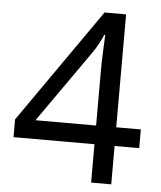

<svg xmlns="http://www.w3.org/2000/svg" viewBox="-52 -763 676 808"><g transform="rotate(5 286.0 -359.0)"><path d="M552 -162H448V0H363V-162H21V-237L357 -718H448V-241H552ZM363 -466Q363 -518 365 -554.5Q367 -591 368 -624H364Q356 -605 344 -583Q332 -561 321 -546L107 -241H363Z"/></g></svg>

Font: Noto Sans Hebrew Droid
Style: Regular
Weight: 400
Designer: Monotype Design Team
Foundry: Monotype Imaging Inc.
Version: Version 1.100